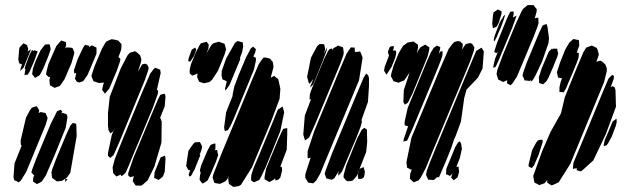

<svg xmlns="http://www.w3.org/2000/svg" viewBox="-20 -728 2482 754"><path d="M439 -451 409 -380 392 -360 387 -367 381 -375 383 -386 388 -404 381 -403 368 -402 357 -406 347 -409 343 -419 339 -429 342 -440 351 -467 380 -536 393 -559 398 -565 406 -569 418 -574 426 -573 444 -569 457 -555V-547L456 -534L451 -519L445 -504L453 -497L451 -486ZM261 -481 234 -418 220 -397 214 -390 200 -385 194 -383 184 -389 176 -393 175 -403 174 -414 177 -426 172 -425 161 -435 162 -445 170 -476 201 -547 215 -563 221 -569 229 -566 239 -563 240 -552 236 -538 242 -542 256 -541 264 -540 267 -535 272 -522 270 -512ZM88 -500 79 -478 73 -463 59 -449 62 -462 68 -479 66 -475 61 -477 55 -480 52 -495 55 -532 57 -542 63 -548 72 -558 86 -551 91 -536 88 -525V-526L95 -530L101 -535L99 -527ZM170 -508 150 -459 140 -440 136 -433 118 -422 113 -428 106 -437 107 -442 109 -458 119 -486 139 -530 152 -547 157 -553 166 -554H175L177 -546L179 -534ZM352 -500 324 -434 311 -415 306 -409 291 -404 282 -407 274 -419 276 -424 279 -440V-442L272 -439L270 -451L285 -496L307 -542L314 -552L331 -548L329 -542L340 -550L351 -545L359 -541V-532V-518ZM115 -490 97 -448 89 -435 76 -433 77 -439 79 -453 81 -458 77 -456 79 -468 96 -513 106 -532 112 -527 114 -531 128 -526 125 -518ZM549 -414 452 -178 435 -139 426 -119 413 -108 404 -116V-127L419 -198L432 -229L424 -212L414 -204L406 -217L404 -236V-284L411 -348L454 -459L481 -511L490 -521L505 -525L510 -527L518 -522L530 -511L535 -496L534 -485L521 -445L524 -451L534 -468L538 -475L551 -478L558 -474L564 -462L562 -452ZM579 -302 535 -196 506 -127 485 -76 473 -49 458 -36 453 -42 442 -37 437 -35 431 -41 424 -49V-54L422 -70L431 -104L459 -174L538 -365L570 -439L583 -456L589 -462L595 -460L609 -454L611 -441L596 -375L601 -372L600 -360ZM614 -168 586 -73 560 -20 542 -4 535 1H524H513L507 -8L501 -17L504 -30L506 -36L491 -32L483 -40L484 -50L504 -108L578 -285L601 -339L610 -356L618 -358L627 -360L630 -350L627 -311L609 -266L615 -251ZM159 -237 83 -53 62 -19 54 -12 44 -17 36 -20 33 -33 37 -86 65 -156 62 -159 61 -176 82 -266 97 -294 103 -303 110 -307 124 -311 130 -302 134 -295 132 -284 134 -285 139 -288 150 -286 159 -284 161 -279 167 -265 165 -257ZM238 -226 195 -120 160 -39 144 -15 135 -10 125 -5 119 -9 110 -15V-27L115 -42L113 -40L103 -51L107 -64L122 -104L179 -241L204 -291L218 -297L224 -291L222 -283L221 -281L226 -285L234 -282L242 -279L245 -268ZM281 -193 256 -49 243 -31 236 -26 245 -24 236 -13V-26L231 -23L224 -18L208 -16H203L192 -24L185 -29L184 -34L182 -50L185 -63L200 -103L240 -199L257 -236L266 -245L279 -242L280 -231ZM627 -54 620 -35 609 -26 603 -21 596 -25 585 -29 586 -35 587 -51 604 -93 611 -110 628 -117 630 -105Z M918 -482 882 -396 870 -378 864 -373V-381L870 -406L871 -408L864 -412L854 -416L850 -431L851 -450L868 -498L903 -560L913 -567L924 -564L933 -562L934 -556L935 -545L931 -524L922 -499L924 -497ZM862 -514 836 -450 813 -415 803 -406 790 -403 782 -401 771 -404 762 -407 759 -414 754 -426 756 -439 735 -431 725 -440V-455L730 -476L748 -520L763 -549L769 -558L792 -564L800 -552L798 -536L790 -517L810 -551L818 -558L835 -563L840 -564L854 -559L862 -556L864 -548L868 -535ZM977 -454 898 -262 885 -233 875 -217 863 -213 860 -227 868 -287 893 -350 894 -359 900 -388 917 -433 946 -502 965 -538 974 -545 985 -535 982 -522 975 -506 977 -505 985 -501V-490ZM727 -486 719 -488 721 -500 733 -533 746 -541 751 -534 747 -522 741 -507ZM1081 -379 1078 -340 1045 -252 969 -70 926 -2 917 3 904 5 896 6 879 -6 878 -12 876 -26 879 -38 873 -25 865 -16 855 -11 844 -6 830 -8 822 -10 819 -18 815 -31 818 -44 850 -125 966 -405 996 -476 1010 -496 1015 -502H1023L1040 -498L1051 -485L1053 -475L1054 -464L1043 -423L1045 -424L1057 -430L1065 -423L1072 -418L1075 -408ZM1081 -214 1046 -127 1023 -71 1005 -33 998 -21 977 -12 966 -20V-26L967 -41L976 -69L977 -71L995 -113L1055 -258L1069 -293L1074 -302L1075 -298L1076 -300L1089 -310L1091 -305L1096 -287ZM1062 -19 1060 -28 1056 -23 1047 -18 1038 -13 1028 -19 1019 -24V-34L1025 -66L1072 -179L1086 -210L1092 -222L1108 -225V-219V-201L1106 -140L1081 -74L1087 -71L1088 -60L1081 -31L1074 -23ZM753 -85 744 -62 730 -37 723 -35 721 -42 724 -52 727 -60H720L711 -76L720 -136L739 -163L745 -169L760 -170H765L768 -165L774 -152L771 -139L764 -119H767L764 -112ZM828 -93 807 -44 798 -25 794 -18 776 -7 770 -13 764 -22V-27L766 -43L768 -47L767 -52L765 -60L771 -81L794 -135L803 -152L807 -159L820 -164H826V-155V-144L824 -138L833 -139L834 -130L837 -119Z M1248 -490 1230 -445 1210 -396 1197 -384 1200 -392 1208 -412 1210 -418 1201 -405 1195 -399 1192 -404 1186 -426 1201 -501 1225 -546 1235 -555H1244L1253 -554L1255 -545L1257 -534L1252 -516L1260 -533L1265 -543L1264 -538L1263 -530ZM1316 -477 1219 -244 1194 -188 1183 -180 1178 -177 1176 -182 1171 -200 1177 -274 1202 -340 1196 -336V-344L1197 -358L1203 -376L1254 -499L1267 -525L1274 -535L1285 -538L1284 -530L1290 -539L1303 -546L1308 -549L1319 -545L1327 -542L1328 -537L1330 -520L1328 -510ZM1390 -413 1256 -91 1238 -47 1222 -19 1210 -8 1196 -10 1190 -11 1186 -18 1179 -30V-44L1200 -109L1194 -107L1189 -106L1188 -112V-134L1214 -213L1315 -456L1341 -517L1353 -535L1358 -542L1373 -541V-536L1374 -522L1375 -524L1389 -525L1394 -526L1397 -520L1404 -502ZM1379 -186 1353 -125 1323 -54 1309 -38 1308 -46 1311 -57 1293 -28 1283 -22 1270 -25 1262 -27 1259 -35 1255 -46 1258 -56 1284 -126 1383 -364 1400 -404 1408 -423 1418 -439 1426 -432 1429 -422V-390L1425 -328L1400 -258L1401 -248L1396 -230ZM1401 -26 1387 -25 1386 -33 1385 -45 1390 -57 1392 -64 1381 -37 1369 -23 1363 -18 1346 -16 1338 -20 1329 -32 1330 -43 1340 -79 1383 -185 1401 -219 1411 -226 1421 -219V-209L1422 -171L1418 -131L1392 -65L1408 -72L1410 -64L1413 -53L1411 -40L1409 -32Z M1826 -486 1672 -117 1652 -68 1632 -30 1624 -20 1612 -15 1605 -12 1598 -18 1590 -26V-32L1591 -46L1598 -65L1595 -61L1588 -65L1578 -70V-75L1576 -91L1596 -188L1709 -460L1742 -536L1758 -557L1764 -563L1778 -567L1787 -565L1797 -556V-545L1793 -532L1804 -548L1809 -555L1826 -559L1834 -556L1843 -542L1841 -529ZM1659 -506 1600 -361 1582 -325 1570 -317 1564 -327 1566 -375 1591 -450 1588 -442 1572 -419 1567 -412 1551 -406 1546 -403 1533 -407 1525 -409 1523 -414 1515 -429 1517 -440 1526 -471 1546 -520 1563 -548 1581 -561 1593 -563 1604 -565 1612 -559 1621 -553 1622 -542 1617 -517 1623 -531 1631 -542 1650 -553 1660 -546 1666 -542V-534ZM1692 -443 1602 -227 1579 -176 1564 -172 1566 -183 1581 -227 1583 -232 1569 -236V-250L1581 -304L1656 -486L1672 -522L1683 -540L1696 -549L1709 -543L1708 -535L1703 -516L1704 -518L1710 -526L1718 -527V-521L1717 -508L1710 -488ZM1518 -466 1502 -441 1497 -435 1492 -444 1488 -451 1491 -466 1508 -511H1507L1503 -524L1509 -539L1511 -544L1516 -546L1527 -547L1526 -539L1523 -529L1527 -530L1535 -529L1536 -518L1532 -501ZM1752 -147 1732 -97 1708 -41 1704 -32H1698H1696L1684 -21L1670 -22H1662L1658 -30L1653 -41L1656 -57L1669 -92L1691 -146L1819 -454L1850 -528L1871 -541L1880 -526L1875 -459L1857 -423L1812 -376L1803 -343L1790 -250L1769 -193L1763 -180ZM1777 -32 1762 -20 1752 -30 1754 -39 1757 -47 1747 -37 1739 -41 1731 -44 1732 -49 1733 -66 1745 -95 1768 -151 1779 -169 1786 -173 1791 -163 1794 -144 1786 -108 1772 -72 1781 -74V-69L1783 -53Z M2075 -582 2010 -427 1993 -401 1985 -393 1978 -397 1971 -401 1972 -413 1965 -410 1955 -406 1948 -410 1936 -416 1935 -421 1930 -437 1933 -453 1954 -510 2004 -631 2027 -681 2034 -693 2052 -708H2066H2075L2082 -699L2088 -692L2087 -681L2080 -656L2088 -658L2094 -659V-653L2095 -637L2091 -624ZM1935 -691 1950 -683 1949 -672 1938 -637 1930 -623 1923 -620 1916 -617 1915 -622 1913 -635 1916 -669 1918 -679ZM1992 -620 1940 -495 1930 -473 1926 -465 1917 -462 1918 -471 1924 -497 1936 -526 1930 -519 1921 -524 1924 -535 1932 -560 1969 -651 1980 -675 1984 -682 1997 -683V-671L1994 -659L2009 -667L2006 -659ZM1947 -620 1937 -598 1931 -583 1924 -570 1921 -565 1919 -571 1922 -586 1941 -636 1949 -652H1951L1956 -663L1965 -672L1963 -667L1958 -650L1955 -642ZM2136 -578 2134 -559 2109 -487 2084 -434 2079 -425 2077 -421 2071 -412 2064 -407 2066 -414 2060 -410 2046 -412H2040L2038 -418L2032 -431L2035 -444L2048 -481L2095 -594L2106 -618L2111 -628L2116 -630L2126 -634L2130 -623ZM2228 -440 2212 -403 2203 -381 2193 -365 2188 -366 2177 -367V-373V-385L2181 -403L2187 -421H2184L2172 -423L2169 -435L2167 -444L2170 -454L2180 -484L2200 -534L2216 -561L2232 -575L2245 -572L2253 -571L2254 -560L2255 -549L2251 -539L2245 -521H2248L2253 -520V-515L2252 -502L2246 -484ZM2352 -405 2220 -85 2174 -12 2152 -2 2145 0 2138 -5 2129 -11V-16V-21L2118 -8L2106 -4L2098 -1L2091 -5L2079 -11L2077 -19L2074 -37L2109 -134L2142 -210L2183 -283L2198 -346L2239 -447L2271 -523L2282 -541L2298 -547L2304 -549L2311 -546L2323 -540L2326 -535L2332 -514L2322 -485L2327 -487L2337 -490L2345 -486L2357 -475L2363 -460V-449ZM2153 -467 2135 -425 2126 -409 2113 -397 2097 -402V-413L2096 -423L2098 -431L2100 -436L2107 -459L2135 -525L2148 -538L2147 -533L2151 -537H2168L2169 -531L2172 -517L2168 -504ZM2399 -309 2359 -201 2310 -98 2268 -60 2261 -55 2250 -58 2245 -59V-64L2244 -70L2243 -67L2235 -66L2230 -64V-70L2232 -89L2259 -153L2347 -366L2370 -420L2384 -434L2391 -430L2390 -418L2378 -385L2385 -390L2394 -385L2397 -375ZM2383 -193 2369 -167 2363 -158 2351 -154V-159L2355 -178L2376 -227L2386 -251L2401 -262L2402 -249L2398 -233ZM2096 -122 2077 -78 2068 -68 2056 -74V-83L2070 -139L2085 -167L2092 -176L2100 -179H2111V-170Z"/></svg>

Font: Rubik Marker Hatch
Style: Regular
Weight: 400
Designer: Hubert and Fischer, NaN
Foundry: Hubert & Fischer, NaN
Version: Version 2.200